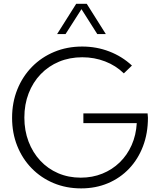

<svg xmlns="http://www.w3.org/2000/svg" viewBox="-20 -997 859 1031"><path d="M548.3 -814H502.4L417.5 -947.8L332 -814H286.6L389.2 -976.6H445.8ZM645 -603Q602.1 -645 544.4 -667.2Q486.8 -689.5 421.9 -689.5Q354 -689.5 297.1 -665.8Q240.2 -642.1 198.5 -598.6Q156.7 -555.2 133.8 -495.8Q110.8 -436.5 110.8 -365.7Q110.8 -295.9 133.3 -236.8Q155.8 -177.7 196.3 -134.3Q236.8 -90.8 292.2 -66.9Q347.7 -43 413.6 -43Q476.1 -43 529.3 -64.5Q582.5 -85.9 622.8 -125Q663.1 -164.1 687 -218Q710.9 -272 714.4 -335.9H427.7V-388.2H772.5L774.4 -364.7Q774.4 -281.2 748 -211.9Q721.7 -142.6 673.6 -91.8Q625.5 -41 559.8 -13.2Q494.1 14.6 415.5 14.6Q335.4 14.6 267.8 -13.7Q200.2 -42 150.1 -93.3Q100.1 -144.5 72.5 -213.6Q44.9 -282.7 44.9 -364.3Q44.9 -446.8 73 -516.6Q101.1 -586.4 151.9 -638.2Q202.6 -689.9 271.5 -718.5Q340.3 -747.1 421.4 -747.1Q498 -747.1 566.7 -720.7Q635.3 -694.3 688.5 -645Z"/></svg>

Font: Kumbh Sans Light
Style: Regular
Weight: 300
Version: Version 1.004